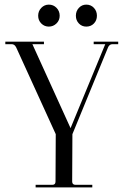

<svg xmlns="http://www.w3.org/2000/svg" viewBox="-20 -810 534 830"><path d="M191 -790Q211 -790 224.5 -776Q238 -762 238 -742Q238 -722 224 -708.5Q210 -695 191 -695Q172 -695 158.5 -708.5Q145 -722 145 -742Q145 -762 158.5 -776Q172 -790 191 -790ZM353 -695Q334 -695 321 -708.5Q308 -722 308 -742Q308 -762 321 -776Q334 -790 353 -790Q373 -790 386 -776Q399 -762 399 -742Q399 -722 386 -708.5Q373 -695 353 -695ZM134 0V-11H206Q220 -11 220 -25L221 -230L50 -605Q43 -619 31 -619H3V-630H170V-619H120L285 -256L435 -619H385V-630H491V-619H466Q453 -619 447 -605L293 -230L292 -25Q292 -11 307 -11H379V0Z"/></svg>

Font: Arapey Regular-Display
Style: Regular
Weight: 400
Designer: Eduardo Rodriguez Tunni
Foundry: Eduardo Rodriguez Tunni
Version: Version 4.000